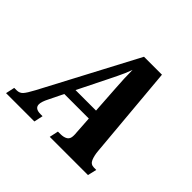

<svg xmlns="http://www.w3.org/2000/svg" viewBox="-167 -913 1112 1112"><g transform="rotate(45 389.5 -357.0)"><path d="M9 0 21 -55H41Q64 -55 78.5 -70.5Q93 -86 118 -133L425 -714H572L623 -140Q626 -105 636.5 -80Q647 -55 674 -55H693L680 0H367L379 -55H399Q427 -55 443.5 -65.5Q460 -76 460 -102Q460 -108 460 -114.5Q460 -121 459 -127L452 -235H251L208 -147Q189 -110 189 -89Q189 -55 237 -55H253L241 0ZM369 -474 281 -297H449L438 -465Q435 -509 433.5 -543Q432 -577 432 -613Q423 -589 414.5 -569Q406 -549 395 -527Q384 -505 369 -474Z"/></g></svg>

Font: Noto Serif Condensed ExtraBold
Style: Italic
Weight: 800
Width: 3
Italic angle: -12°
Designer: Monotype Design Team
Foundry: Monotype Imaging Inc.
Version: Version 2.014; ttfautohint (v1.8.4.7-5d5b)